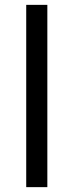

<svg xmlns="http://www.w3.org/2000/svg" viewBox="-20 -770 307 790"><path d="M87.9 0V-750H174.8V0Z"/></svg>

Font: Oakes Grotesk
Style: Regular
Weight: 400
Designer: Samuel Oakes
Foundry: Samuel Oakes
Version: Version 1.0 | wf-rip DC20170320